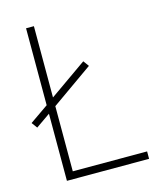

<svg xmlns="http://www.w3.org/2000/svg" viewBox="-107 -775 699 851"><g transform="rotate(-15 242.5 -350.0)"><path d="M471 0H94V-308L28 -262L9 -288L94 -347V-700H130V-373L301 -493L320 -467L130 -333V-34H471Z"/></g></svg>

Font: Titillium Web ExtraLight
Style: Regular
Weight: 275
Version: Version 1.002;PS 57.000;hotconv 1.0.70;makeotf.lib2.5.55311